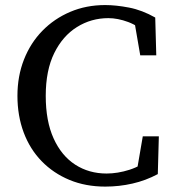

<svg xmlns="http://www.w3.org/2000/svg" viewBox="-20 -704 671 740"><path d="M390.9 -35.2Q433.6 -35.2 479.1 -49.7Q524.5 -64.2 567.1 -98.8V-44L504.8 -30L530.3 -178.5H592.2L588.2 -33Q541.6 -8.1 490.5 3.5Q439.4 15.2 385.7 15.2Q309.9 15.2 247.9 -10.5Q185.8 -36.3 140.7 -82.6Q95.5 -128.9 71.3 -193.4Q47.2 -258 47.2 -334.6Q47.2 -410.4 72.4 -474.5Q97.6 -538.6 143.3 -585.3Q189 -632.1 250.7 -658.3Q312.3 -684.5 385.2 -684.5Q427.1 -684.5 477.4 -674.8Q527.7 -665.1 578.3 -636.4L582.3 -490.8H520.5L494.9 -639.4L557.2 -625.3V-564.6Q514.6 -604.2 474.2 -619.1Q433.7 -634.1 397.8 -634.1Q331.6 -634.1 276.7 -599.8Q221.7 -565.6 189 -499.2Q156.3 -432.8 156.3 -334.6Q156.3 -237.3 186.6 -170.5Q216.9 -103.7 269.9 -69.4Q322.9 -35.2 390.9 -35.2Z"/></svg>

Font: Adobe Variable Font Prototype
Style: Regular
Weight: 389
Designer: Frank Grießhammer
Foundry: Adobe
Version: Version 1.004;hotconv 1.0.113;makeotfexe 2.5.65598